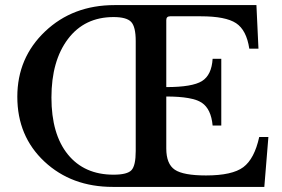

<svg xmlns="http://www.w3.org/2000/svg" viewBox="-20 -734 1109 754"><path d="M430 -714H987L995 -543H959Q948 -616 907 -643Q866 -670 769 -670H648Q633 -670 633 -655V-392Q735 -392 773 -415.5Q811 -439 815 -503H849V-241H815Q809 -306 772.5 -330.5Q736 -355 633 -355V-151Q633 -90 666.5 -67.5Q700 -45 789 -45Q892 -45 935.5 -77.5Q979 -110 998 -196H1034L1018 0H423Q261 0 154.5 -99.5Q48 -199 48 -354Q48 -507 157 -610.5Q266 -714 430 -714ZM426 -667Q312 -667 247 -581Q182 -495 182 -351Q182 -207 246.5 -127.5Q311 -48 426 -48Q480 -48 496.5 -66Q513 -84 513 -141V-573Q513 -629 495 -648Q477 -667 426 -667Z"/></svg>

Font: Kolar Light
Style: Regular
Weight: 300
Designer: Ramakrishna Saiteja (Kannada); Shiva Nallaperumal (Latin)
Foundry: Indian Type Foundry
Version: Version 1.001;PS 1.0;hotconv 1.0.88;makeotf.lib2.5.647800